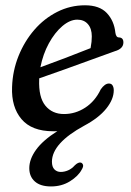

<svg xmlns="http://www.w3.org/2000/svg" viewBox="-20 -474 484 708"><path d="M281 152Q268.5 175.5 238 194.5Q207.5 213.5 168 213.5Q129 213.5 108.5 195.2Q88 177 88 146Q88 113 113 78.2Q138 43.5 191.5 9.5Q187 10 183 10Q179 10 176 10Q97 10 59.2 -34.8Q21.5 -79.5 24.5 -153Q26.5 -213 48.2 -267.2Q70 -321.5 106.5 -363.8Q143 -406 191 -430.2Q239 -454.5 293.5 -454.5Q347 -454.5 374 -425.8Q401 -397 405.5 -353Q408 -336 418.5 -336Q435 -335.5 435 -317.5Q435 -294 403 -285Q363 -270.5 314 -252.8Q265 -235 215.8 -217.2Q166.5 -199.5 124.5 -185Q124.5 -183 124.5 -180.5Q122 -115.5 147.2 -84.5Q172.5 -53.5 216 -53.5Q258 -53.5 294.2 -77Q330.5 -100.5 351.5 -144.5Q366.5 -166 381.5 -166Q391 -166 395.2 -158.8Q399.5 -151.5 399.5 -141Q399.5 -108 371.8 -73.5Q344 -39 290.5 -10.5Q172 54 171.5 122Q171.5 141.5 180.8 150.8Q190 160 204 160Q217.5 160 231 154.2Q244.5 148.5 256 135.5Q268.5 123.5 278 125.5Q283.5 127 286 133.5Q288.5 140 281 152ZM265 -401.5Q238 -401.5 210 -377.8Q182 -354 160.2 -314.2Q138.5 -274.5 129 -226Q172 -241.5 220.8 -260.2Q269.5 -279 314 -296.5Q316.5 -310 317.5 -319.8Q318.5 -329.5 318.5 -340Q318.5 -368.5 304.2 -385Q290 -401.5 265 -401.5Z"/></svg>

Font: Fraunces 72pt SuperSoft
Style: Italic
Weight: 400
Italic angle: -16°
Version: Version 1.000;[b76b70a41]